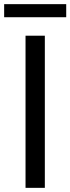

<svg xmlns="http://www.w3.org/2000/svg" viewBox="-23 -905 339 925"><path d="M100 0H193V-733H100ZM-3 -822H296V-885H-3Z"/></svg>

Font: Source Han Sans CN Regular
Style: Regular
Weight: 400
Designer: Ryoko NISHIZUKA (kana & ideographs); Paul D. Hunt (Latin, Greek & Cyrillic); Wenlong ZHANG (bopomofo); Sandoll Communica
Foundry: Adobe Systems Incorporated
Version: Version 1.004;PS 1.004;hotconv 1.0.82;makeotf.lib2.5.63406